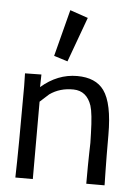

<svg xmlns="http://www.w3.org/2000/svg" viewBox="-49 -674 499 712"><g transform="rotate(5 201.0 -318.0)"><path d="M367 0H299Q299 -76 300 -113Q302 -154 300 -188Q298 -262 289 -290Q271 -343 222 -344Q171 -345 133 -318L100 -288V0H35Q38 -104 38 -341Q38 -365 37 -388L98 -389L97 -342Q158 -395 231 -395Q300 -395 331 -352Q365 -305 365 -187Q365 -104 366 -58Q366 -43 366.5 -30.5Q367 -18 367 -8.5Q367 1 367 0ZM184 -636 251 -613 190 -446 139 -462Z"/></g></svg>

Font: GFS Neohellenic Rg
Style: Regular
Weight: 400
Designer: Takis Katsoulidis and George D. Matthiopoulos
Foundry: Takis Katsoulidis and George D. Matthiopoulos
Version: Version 1.0